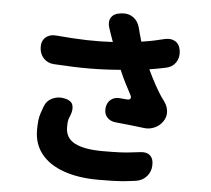

<svg xmlns="http://www.w3.org/2000/svg" viewBox="-59 -885 1117 1016"><g transform="rotate(5 500.0 -376.5)"><path d="M286 -345Q320 -338 328 -315.5Q336 -293 324 -261Q320 -250 317 -243Q314 -236 312.5 -226Q311 -216 311 -195Q311 -137 361.5 -111Q412 -85 510 -85Q567 -85 600 -86.5Q633 -88 656.5 -91Q680 -94 708 -97Q742 -102 761 -84.5Q780 -67 778 -32Q777 2 755 26.5Q733 51 699 56Q680 58 663.5 60.5Q647 63 627.5 64.5Q608 66 578 67Q548 68 500 68Q394 68 316 40.5Q238 13 196 -39.5Q154 -92 154 -166Q154 -198 156.5 -218Q159 -238 164.5 -254.5Q170 -271 178 -293Q190 -325 220.5 -339Q251 -353 286 -345ZM135 -604Q134 -638 155.5 -657Q177 -676 211 -673Q301 -665 373 -663Q445 -661 513 -665L497 -710Q495 -717 492 -725.5Q489 -734 488 -737Q477 -770 491 -792.5Q505 -815 539 -819L548 -820Q583 -824 608.5 -805.5Q634 -787 643 -753Q648 -732 653 -715Q658 -698 663 -680Q703 -686 729 -691.5Q755 -697 787 -705Q820 -712 843 -697Q866 -682 870 -647Q874 -613 856.5 -587Q839 -561 805 -554Q781 -549 762.5 -545.5Q744 -542 718 -538Q738 -495 758.5 -458Q779 -421 794 -399Q799 -392 805 -384Q811 -376 812 -374Q829 -351 831 -322.5Q833 -294 816 -270Q800 -246 772.5 -234Q745 -222 716 -226Q691 -229 675 -231Q659 -233 644.5 -234.5Q630 -236 611.5 -238Q593 -240 563 -243Q535 -246 518.5 -265Q502 -284 505 -313Q508 -342 527 -358Q546 -374 575 -372Q585 -371 596.5 -370Q608 -369 612 -369Q627 -367 632 -374.5Q637 -382 629 -396Q613 -425 598 -455Q583 -485 567 -522Q488 -515 404.5 -514.5Q321 -514 213 -521Q179 -523 157.5 -546Q136 -569 135 -604Z"/></g></svg>

Font: Chiron GoRound TC H
Style: Regular
Weight: 900
Designer: Ryoko NISHIZUKA 西塚涼子 (kana, bopomofo & ideographs); Paul D. Hunt (Latin, Greek & Cyrillic); Sandoll Communications 산돌커뮤니
Foundry: Adobe
Version: Version 1.000;hotconv 1.1.1;makeotfexe 2.6.0